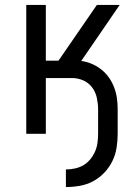

<svg xmlns="http://www.w3.org/2000/svg" viewBox="-20 -540 565 775"><path d="M246 215V144Q264 144 282.5 140Q301 136 316.5 127Q332 118 344 103.5Q356 89 363.5 72Q371 55 373.5 36.5Q376 18 376 0V-98Q376 -121 371 -144.5Q366 -168 352 -187Q338 -206 316 -215.5Q294 -225 271 -225H165V0H86V-520H165V-295H216L371 -520H463L308 -294Q330 -291 351 -282Q372 -273 389.5 -259Q407 -245 420 -226.5Q433 -208 441 -186.5Q449 -165 452 -143Q455 -121 455 -98V0Q455 28 450.5 56.5Q446 85 433.5 110.5Q421 136 401 157Q381 178 356 191.5Q331 205 302.5 210Q274 215 246 215Z"/></svg>

Font: Iosevka Pride
Style: Regular
Weight: 400
Monospace: yes
Designer: Belleve Invis
Foundry: Belleve Invis
Version: Version 30.3.1; ttfautohint (v1.8.4)